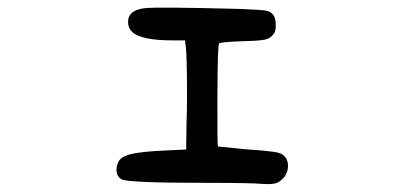

<svg xmlns="http://www.w3.org/2000/svg" viewBox="-20 -446 1040 495"><path d="M351.6 -424.8Q382.8 -428.7 600.6 -422.9Q651.4 -420.9 665.5 -418.5Q679.7 -416 685.5 -406.2Q690.4 -399.4 690.9 -382.3Q691.4 -365.2 685.5 -358.4Q677.7 -347.7 664.6 -344.2Q651.4 -340.8 606.4 -339.8Q549.8 -337.9 544.9 -334Q541 -330.1 540.5 -199.2Q540 -68.4 542 -68.4Q543.9 -68.4 608.4 -61.5Q679.7 -56.6 695.8 -52.7Q711.9 -48.8 718.3 -36.6Q724.6 -24.4 721.7 -9.3Q718.8 5.9 708 15.6Q699.2 24.4 689 26.9Q678.7 29.3 659.2 28.3Q630.9 25.4 509.8 25.4Q312.5 25.4 293.9 16.6Q284.2 11.7 281.2 0Q278.3 -11.7 284.2 -26.4Q290 -42 317.9 -48.8Q345.7 -55.7 418 -58.6L460 -60.5L460.9 -129.9Q462.9 -181.6 461.9 -251Q460.9 -320.3 458 -333L457 -341.8H427.7Q343.8 -341.8 321.3 -363.3Q312.5 -371.1 310.5 -383.8Q306.6 -418.9 351.6 -424.8Z"/></svg>

Font: JasonHandwriting4
Style: Regular
Weight: 400
Version: Version 1.01.21